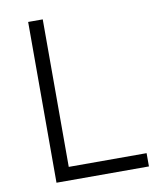

<svg xmlns="http://www.w3.org/2000/svg" viewBox="-82 -791 697 855"><g transform="rotate(-10 266.5 -363.5)"><path d="M104 -727H170V-60H522V0H104Z"/></g></svg>

Font: 寒蝉端黑体 Light
Style: Regular
Weight: 300
Designer: ChillDuanSans {Warren2060}; 
Source Han Sans {Ryoko NISHIZUKA 西塚涼子 (kana, bopomofo & ideographs); Paul D. Hunt (Latin, G
Foundry: ChillType&Adobe
Version: Version 1.300;Glyphs 3.3 (3306)